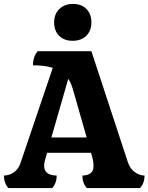

<svg xmlns="http://www.w3.org/2000/svg" viewBox="-40 -959 757 979"><path d="M3 0Q-20 -25 -20 -64Q7 -64 30.5 -80Q54 -96 65 -129L229 -613Q189 -626 128 -626Q128 -669 152 -698H426L612 -132Q623 -99 647 -81.5Q671 -64 697 -64Q697 -25 674 0H403Q380 -25 380 -64Q406 -64 421.5 -75.5Q437 -87 437 -112Q437 -121 435.5 -133Q434 -145 430 -159L424 -180H200L194 -159Q190 -146 187.5 -135Q185 -124 185 -115Q185 -88 202 -76Q219 -64 249 -64Q249 -25 226 0ZM222 -258H402L331 -506Q322 -536 308 -557ZM330 -751Q287 -751 261.5 -776.5Q236 -802 236 -845Q236 -887 262.5 -913Q289 -939 332 -939Q376 -939 401 -913Q426 -887 426 -845Q426 -802 400 -776.5Q374 -751 330 -751Z"/></svg>

Font: Calistoga
Style: Regular
Weight: 400
Designer: Yvonne Schuttler, Eben Sorkin
Foundry: www.sorkintype.com
Version: Version 1.010; ttfautohint (v1.8.4.7-5d5b)